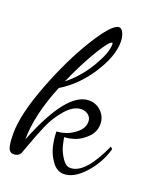

<svg xmlns="http://www.w3.org/2000/svg" viewBox="-140 -798 755 920"><g transform="rotate(20 237.5 -338.0)"><path d="M4 -63Q4 -161 65 -320Q126 -479 199 -596.5Q272 -714 307 -714Q320 -714 329 -695Q338 -676 338 -649Q338 -577 279 -485Q220 -393 134 -341Q68 -179 68 -55Q179 -335 292 -335Q329 -335 355 -309Q381 -283 381 -246Q381 -207 352.5 -178.5Q324 -150 293.5 -139.5Q263 -129 239 -129Q242 -110 248.5 -84.5Q255 -59 274 -29.5Q293 0 317 0Q392 0 465 -163L475 -153Q453 -77 400.5 -19.5Q348 38 297 38Q262 38 237.5 4.5Q213 -29 204 -67.5Q195 -106 195 -142Q214 -142 242 -151Q270 -160 296.5 -183.5Q323 -207 323 -238Q323 -258 308 -270.5Q293 -283 273 -283Q232 -283 193.5 -238.5Q155 -194 133.5 -144Q112 -94 93 -41Q74 12 73 13Q62 31 40 31Q40 31 39 31Q27 31 19.5 23.5Q12 16 9 0.5Q6 -15 5 -28Q4 -41 4 -63ZM151 -381Q216 -433 260 -507.5Q304 -582 304 -624Q304 -633 301 -633Q286 -633 240 -556.5Q194 -480 151 -381Z"/></g></svg>

Font: DancingScriptRegular
Style: Regular
Weight: 400
Designer: Pablo Impallari
Foundry: Pablo Impallari. www.impallari.com
Version: Version 1.002